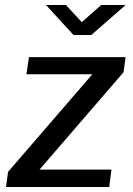

<svg xmlns="http://www.w3.org/2000/svg" viewBox="-20 -743 530 763"><path d="M382 -723 305 -655 242 -723H163L272 -604H343L479 -723ZM4 0H414L423 -69H137L471 -456L479 -516H95L85 -448H347L12 -60Z"/></svg>

Font: United Sans Medium
Style: Italic
Weight: 500
Italic angle: -8°
Designer: Pablo Impallari, Rodrigo Fuenzalida (Modified by Dan O. Williams)
Version: Version 1.000;PS 001.000;hotconv 1.0.88;makeotf.lib2.5.64775